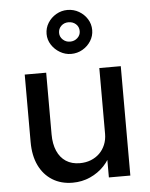

<svg xmlns="http://www.w3.org/2000/svg" viewBox="-56 -861 718 918"><g transform="rotate(-5 302.5 -402.5)"><path d="M72 -201V-525H175V-229Q175 -183 189.5 -149.5Q204 -116 231.5 -98Q259 -80 298 -80Q327 -80 351 -89.5Q375 -99 392.5 -116Q410 -133 420 -157Q430 -181 430 -209V-525H533V0H430V-110L448 -122Q436 -85 407.5 -55Q379 -25 340 -7.5Q301 10 256 10Q200 10 158.5 -16Q117 -42 94.5 -89Q72 -136 72 -201ZM193 -709Q193 -738 208 -762Q223 -786 248 -800.5Q273 -815 302 -815Q332 -815 357 -800.5Q382 -786 397 -762Q412 -738 412 -709Q412 -681 397 -657Q382 -633 357 -618.5Q332 -604 302 -604Q274 -604 249 -618.5Q224 -633 208.5 -657Q193 -681 193 -709ZM352 -709Q352 -730 337.5 -743Q323 -756 302 -756Q281 -756 267 -742.5Q253 -729 253 -709Q253 -690 267.5 -676.5Q282 -663 302 -663Q323 -663 337.5 -676.5Q352 -690 352 -709Z"/></g></svg>

Font: Mach
Style: Regular
Weight: 400
Version: Version 1.002